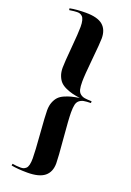

<svg xmlns="http://www.w3.org/2000/svg" viewBox="-191 -886 805 1177"><g transform="rotate(20 211.0 -298.0)"><path d="M150.9 224.1Q89.4 224.1 45.9 215.8L47.9 204.1Q74.2 209 102.1 209Q112.8 209 120.4 206.5Q127.9 204.1 136.2 197Q144.5 189.9 148.7 173.1Q152.8 156.2 152.8 130.9Q152.8 87.9 143.8 -26.1Q134.8 -140.1 134.8 -176.8Q134.8 -207 143.8 -229.7Q152.8 -252.4 166.3 -266.6Q179.7 -280.8 202.6 -290.8Q225.6 -300.8 246.1 -305.9Q266.6 -311 296.9 -315.9Q267.1 -320.3 246.3 -325.4Q225.6 -330.6 202.9 -340.8Q180.2 -351.1 166.5 -365Q152.8 -378.9 143.8 -401.9Q134.8 -424.8 134.8 -455.1Q134.8 -486.3 143.8 -587.6Q152.8 -689 152.8 -727.1Q152.8 -752.4 148.4 -769Q144 -785.6 136 -793Q127.9 -800.3 120.4 -802.7Q112.8 -805.2 102.1 -805.2Q86.9 -805.2 51.8 -799.8L49.8 -811Q94.2 -819.8 153.8 -819.8Q230 -819.8 264.4 -791Q298.8 -762.2 298.8 -705.1Q298.8 -675.3 287.8 -565.2Q276.9 -455.1 276.9 -416Q276.9 -383.8 281.2 -365.5Q285.6 -347.2 298.1 -337.4Q310.5 -327.6 326.4 -325Q342.3 -322.3 372.1 -321.8V-310.1Q342.3 -309.6 326.4 -306.6Q310.5 -303.7 298.1 -293.9Q285.6 -284.2 281.2 -265.6Q276.9 -247.1 276.9 -214.8Q276.9 -171.9 287.8 -48.8Q298.8 74.2 298.8 109.9Q298.8 166.5 263.2 195.3Q227.5 224.1 150.9 224.1Z"/></g></svg>

Font: Display Regular
Style: Bold
Weight: 700
Designer: Latin by Veronika Burian and Jose Scaglione. Greek by Irene Vlachou. Cyrillic by Vera Evstafieva.
Foundry: TypeTogether
Version: Version 3.002